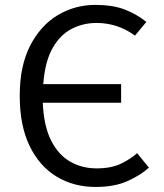

<svg xmlns="http://www.w3.org/2000/svg" viewBox="-20 -737 655 769"><path d="M361.5 -717.4Q429.7 -717.4 477.4 -699.7Q525.1 -682.1 566.2 -649.2L520.5 -594.4Q484.6 -620.5 446.2 -632.8Q407.7 -645.1 366.7 -645.1Q313.3 -645.1 267.2 -621.5Q221 -597.9 190.5 -544.1Q160 -490.3 153.3 -400H465.1V-325.6H151.3Q155.4 -232.3 184.6 -174.4Q213.8 -116.4 261.3 -89.5Q308.7 -62.6 366.7 -62.6Q425.6 -62.6 464.6 -81.5Q503.6 -100.5 529.2 -123.6L576.4 -65.6Q544.1 -35.9 491.5 -12.1Q439 11.8 363.1 11.8Q274.9 11.8 206.2 -30Q137.4 -71.8 98.2 -153.3Q59 -234.9 59 -353.3Q59 -472.3 100.5 -553.6Q142.1 -634.9 211 -676.2Q280 -717.4 361.5 -717.4Z"/></svg>

Font: FiraCode Nerd Font Mono
Style: Regular
Weight: 400
Monospace: yes
Designer: Carrois Corporate, Edenspiekermann AG, Nikita Prokopov
Foundry: Carrois Corporate, Edenspiekermann AG, Nikita Prokopov
Version: Version 6.002;Nerd Fonts 3.4.0